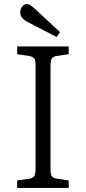

<svg xmlns="http://www.w3.org/2000/svg" viewBox="-20 -930 425 950"><path d="M65 0V-37L125 -46Q143 -49 149.5 -59Q156 -69 156 -97V-606Q156 -631 149.5 -640.5Q143 -650 123 -653L65 -662V-700H320V-662L260 -653Q242 -650 236 -639.5Q230 -629 230 -602V-93Q230 -68 236 -58.5Q242 -49 262 -46L320 -37V0ZM260 -747 117 -821Q99 -830 89.5 -842Q80 -854 80 -870Q80 -884 89.5 -897Q99 -910 114 -910Q123 -910 130.5 -904.5Q138 -899 151 -888L277 -771Z"/></svg>

Font: Literata 12pt Light
Style: Regular
Weight: 300
Designer: Latin by Veronika Burian and Jose Scaglione. Greek by Irene Vlachou. Cyrillic by Vera Evstafieva.
Foundry: TypeTogether
Version: Version 3.002